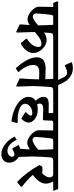

<svg xmlns="http://www.w3.org/2000/svg" viewBox="853 -1724 1128 2921"><g transform="rotate(90 1417.5 -263.0)"><path d="M458 -464Q453 -396 451 -367Q476 -386 505 -397Q534 -408 562 -408Q611 -408 657.5 -378.5Q704 -349 733.5 -302Q763 -255 763 -205Q763 -149 723.5 -98Q684 -47 621 -15L610 -17L545 -96L547 -109Q605 -144 638 -189.5Q671 -235 671 -280Q671 -306 659.5 -317.5Q648 -329 623 -329Q584 -329 541.5 -303.5Q499 -278 444 -229V-195L452 47L436 54L327 1Q334 -81 337 -149Q293 -118 250 -118Q210 -118 165 -145Q120 -172 89.5 -212.5Q59 -253 59 -290L62 -508H2Q-16 -542 -23 -573L-17 -583H792L797 -576L820 -520L816 -508H511Q484 -508 472 -499Q460 -490 458 -464ZM342 -279V-297Q342 -380 334 -508H220Q200 -508 193 -502Q186 -496 182 -477Q177 -448 169 -361.5Q161 -275 161 -247Q161 -225 174 -211Q187 -197 206 -197Q233 -197 266.5 -219Q300 -241 342 -279Z M1385 -508H1333Q1306 -508 1294 -499Q1282 -490 1280 -464Q1275 -408 1270.5 -327.5Q1266 -247 1266 -195L1274 47L1258 54L1149 1Q1164 -192 1164 -293L1056 -296Q997 -296 971 -272.5Q945 -249 945 -204Q945 -154 972.5 -96Q1000 -38 1050 14L1047 30L995 62Q828 -121 828 -261Q828 -327 873.5 -360Q919 -393 1006 -393L1162 -388Q1161 -433 1156 -508H800Q782 -545 775 -573L781 -583H1360L1366 -576L1388 -520Z M1208 -669 1274 -540H1193L1138 -657Q1123 -689 1105 -704.5Q1087 -720 1062 -720Q1044 -720 1017.5 -711Q991 -702 948 -683L904 -783L907 -794Q950 -807 996 -807Q1062 -807 1119 -770Q1176 -733 1208 -669Z M1532 -303Q1532 -284 1544 -264Q1578 -273 1620 -273Q1676 -273 1722 -254Q1768 -235 1794.5 -202.5Q1821 -170 1821 -131Q1821 -104 1805 -76Q1789 -48 1760 -22L1668 -80L1664 -95Q1716 -144 1716 -168Q1716 -179 1706.5 -184.5Q1697 -190 1676 -190Q1639 -190 1606.5 -175Q1574 -160 1554.5 -135Q1535 -110 1535 -81Q1535 -45 1571.5 -18Q1608 9 1673 22.5Q1738 36 1821 33L1828 46L1805 128Q1698 115 1612.5 77Q1527 39 1478.5 -16Q1430 -71 1430 -133Q1430 -204 1490 -241Q1461 -269 1445.5 -300.5Q1430 -332 1430 -363Q1430 -404 1459 -422Q1488 -440 1546 -440L1678 -438L1676 -508H1368Q1350 -546 1343 -573L1349 -583H1875L1881 -576L1902 -520L1898 -508H1819Q1804 -508 1798 -502.5Q1792 -497 1792 -482L1787 -361L1776 -351L1614 -356Q1574 -356 1553 -342.5Q1532 -329 1532 -303Z M2456 -508H2404Q2377 -508 2365 -499Q2353 -490 2351 -464Q2346 -408 2341.5 -327.5Q2337 -247 2337 -195L2345 47L2329 54L2220 1Q2226 -78 2230 -147L2224 -151Q2202 -134 2176 -123.5Q2150 -113 2132 -113Q2091 -113 2045 -141Q1999 -169 1968.5 -210Q1938 -251 1938 -287L1941 -508H1882Q1864 -542 1857 -573L1863 -583H2433L2438 -576L2460 -520ZM2227 -508H2100Q2080 -508 2072.5 -501.5Q2065 -495 2062 -477Q2056 -441 2048 -355Q2040 -269 2040 -242Q2040 -219 2052 -206.5Q2064 -194 2083 -194Q2111 -194 2156 -220Q2201 -246 2235 -283V-297Q2235 -380 2227 -508Z M2249 188Q2289 188 2315 167Q2341 146 2341 118Q2341 101 2331.5 91.5Q2322 82 2305 82Q2274 82 2225 114L2212 111L2162 19Q2208 -10 2256 -10Q2300 -10 2340.5 13.5Q2381 37 2406 76.5Q2431 116 2431 161Q2431 217 2394.5 249Q2358 281 2302 281Q2226 281 2151 223.5Q2076 166 2035 80L2082 47Q2119 119 2160.5 153.5Q2202 188 2249 188Z M2717 -508Q2750 -450 2750 -397Q2750 -347 2718 -298.5Q2686 -250 2617 -197Q2700 -104 2796 -34V-15L2725 43Q2565 -116 2468 -299L2492 -342Q2526 -344 2540 -344Q2568 -344 2595 -341Q2655 -404 2655 -452Q2655 -478 2642 -493Q2629 -508 2607 -508H2440Q2422 -547 2415 -573L2421 -583H2829L2835 -576L2858 -520L2854 -508Z"/></g></svg>

Font: Sahitya
Style: Bold
Weight: 700
Designer: Juan Pablo del Peral
Foundry: Juan Pablo del Peral (http://www.huertatipografica.com)
Version: Version 1.001;PS 001.000;hotconv 1.0.70;makeotf.lib2.5.58329